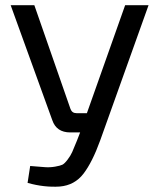

<svg xmlns="http://www.w3.org/2000/svg" viewBox="-20 -710 603 738"><path d="M551 -690 365 -170Q335 -87 301 -42.5Q267 2 210 7Q150 11 86 -7L96 -72Q133 -69 152.5 -67.5Q172 -66 192 -69.5Q212 -73 220 -77Q228 -81 239.5 -96Q251 -111 257.5 -125.5Q264 -140 276 -170L288 -201H250Q197 -201 181 -248L21 -690H112L251 -291Q257 -275 274 -275H314L461 -690Z"/></svg>

Font: Exo 2.0
Style: Regular
Weight: 400
Designer: Natanael Gama
Version: Version 1.001;PS 001.001;hotconv 1.0.70;makeotf.lib2.5.58329